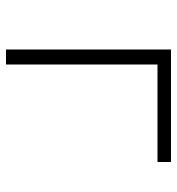

<svg xmlns="http://www.w3.org/2000/svg" viewBox="5 -595 590 640"><g transform="rotate(90 300.0 -275.0)"><path d="M145 0V-550H520V-505H195V0Z"/></g></svg>

Font: Pitagon Sans Mono Thin
Style: Regular
Weight: 100
Monospace: yes
Designer: Travis Tran
Foundry: Pitagon
Version: Version 1.001; ttfautohint (v1.8.4.7-5d5b);gftools[0.9.26]